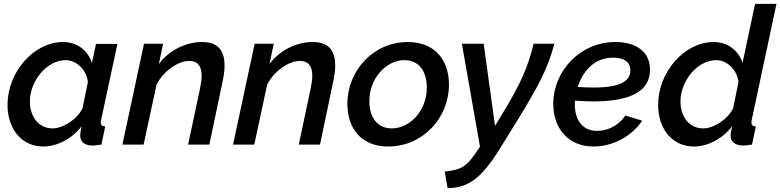

<svg xmlns="http://www.w3.org/2000/svg" viewBox="-20 -750 4048 996"><path d="M19 -206C19 -86 88 10 205 10C274 10 352 -28 403 -95C398 -72 396 -57 396 -47C396 -14 419 5 461 5C472 5 487 3 506 0L526 -94C510 -95 503 -101 503 -115C503 -119 504 -124 505 -130L589 -522H478L457 -424C436 -486 383 -532 307 -532C155 -532 19 -376 19 -206ZM408 -188C379 -129 306 -84 253 -84C180 -84 135 -145 135 -224C135 -328 221 -438 321 -438C376 -438 428 -389 436 -325Z M727 -523 615 0H725L792 -311C828 -382 904 -434 962 -434C1003 -434 1026 -410 1026 -357C1026 -339 1023 -318 1018 -293L956 0H1066L1133 -319C1140 -351 1145 -382 1145 -410C1145 -481 1116 -532 1029 -532C942 -532 856 -488 804 -418L826 -523Z M1301 -523 1189 0H1299L1366 -311C1402 -382 1478 -434 1536 -434C1577 -434 1600 -410 1600 -357C1600 -339 1597 -318 1592 -293L1530 0H1640L1707 -319C1714 -351 1719 -382 1719 -410C1719 -481 1690 -532 1603 -532C1516 -532 1430 -488 1378 -418L1400 -523Z M1782 -211C1782 -89 1849 10 1994 10C2173 10 2309 -138 2309 -311C2309 -433 2241 -532 2095 -532C1918 -532 1782 -385 1782 -211ZM2194 -296C2194 -174 2106 -84 2012 -84C1937 -84 1896 -142 1896 -225C1896 -346 1985 -438 2078 -438C2154 -438 2194 -379 2194 -296Z M2287 140 2302 226C2409 225 2478 174 2570 26L2650 -103C2782 -316 2820 -394 2856 -523H2748C2719 -402 2680 -313 2582 -153L2548 -97L2489 -523H2376L2470 11L2441 53C2398 115 2370 131 2287 140Z M3059 -224C3256 -224 3352 -280 3352 -388C3352 -482 3280 -532 3172 -532C2989 -532 2850 -381 2850 -211C2850 -85 2927 10 3059 10C3160 10 3260 -45 3311 -124L3224 -151C3193 -102 3135 -71 3078 -71C2998 -71 2962 -132 2962 -209C2962 -215 2962 -221 2963 -228C2998 -225 3031 -224 3059 -224ZM3160 -451C3215 -451 3250 -430 3250 -385C3250 -332 3202 -296 3061 -296C3035 -296 3007 -297 2977 -299C3003 -380 3063 -451 3160 -451Z M3394 -206C3394 -86 3463 10 3580 10C3649 10 3727 -28 3778 -95C3772 -70 3770 -56 3770 -46C3770 -14 3795 5 3836 5C3847 5 3862 3 3881 0L3901 -94C3885 -95 3878 -101 3878 -115C3878 -119 3879 -124 3880 -130L4008 -730H3897L3832 -424C3811 -486 3758 -532 3682 -532C3530 -532 3394 -376 3394 -206ZM3783 -188C3754 -129 3681 -84 3628 -84C3555 -84 3510 -145 3510 -224C3510 -328 3596 -438 3696 -438C3751 -438 3803 -389 3811 -325Z"/></svg>

Font: FIGSv2-sans-serif SmBold Italic
Style: Regular
Weight: 600
Italic angle: -12°
Designer: Matt McInerney, Pablo Impallari, Rodrigo Fuenzalida
Foundry: Matt McInerney, Pablo Impallari, Rodrigo Fuenzalida
Version: Version 4.020;hotconv 1.0.109;makeotfexe 2.5.65596